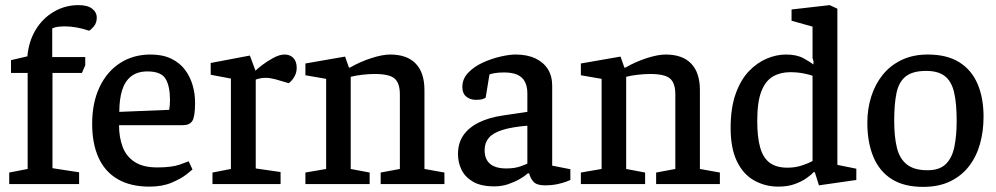

<svg xmlns="http://www.w3.org/2000/svg" viewBox="-20 -719 3890 750"><path d="M16 0V-45L88 -59V-434H23V-484L87 -499Q92 -557 119 -602Q146 -647 190 -673Q234 -699 287 -699Q322 -699 340 -685Q358 -671 358 -650Q358 -630 347 -616.5Q336 -603 328 -599Q305 -607 280.5 -611.5Q256 -616 233 -616Q221 -616 207.5 -614.5Q194 -613 184 -608V-496H313V-464L300 -434H185V-62L289 -46V0Z M564 10Q490 10 440 -19Q390 -48 365 -103Q340 -158 340 -235Q340 -318 369 -379Q398 -440 449.5 -473Q501 -506 568 -506Q616 -506 649.5 -489.5Q683 -473 703 -446Q723 -419 732.5 -386Q742 -353 742 -318Q742 -264 731.5 -247Q721 -230 694 -230H445Q445 -183 459 -145.5Q473 -108 506 -86.5Q539 -65 594 -65Q651 -65 682 -76Q713 -87 717 -89L732 -57Q729 -54 708 -37.5Q687 -21 650.5 -5.5Q614 10 564 10ZM446 -282 641 -290Q644 -308 644 -328Q644 -383 626.5 -411.5Q609 -440 556 -440Q517 -440 492.5 -421Q468 -402 457 -366.5Q446 -331 446 -282Z M810 0V-45L882 -59V-412L803 -427V-473L956 -502L978 -443Q986 -451 1005 -465.5Q1024 -480 1048 -493Q1072 -506 1092 -506Q1113 -506 1126 -492.5Q1139 -479 1139 -454Q1139 -436 1130.5 -420.5Q1122 -405 1108 -394L1057 -409Q1045 -412 1036 -413.5Q1027 -415 1017 -415Q1007 -415 996.5 -413Q986 -411 979 -408V-61L1076 -47V0Z M1173 0V-45L1254 -59V-411L1173 -425V-471L1328 -498L1343 -455H1347Q1387 -478 1430.5 -492Q1474 -506 1504 -506Q1570 -506 1604 -470.5Q1638 -435 1638 -367V-59L1716 -45V0H1467V-45L1542 -59V-350Q1542 -395 1521 -412.5Q1500 -430 1444 -430Q1421 -430 1395 -427Q1369 -424 1350 -419V-59L1424 -45V0Z M1911 9Q1859 9 1828 -9Q1797 -27 1783 -55.5Q1769 -84 1769 -117Q1769 -160 1790 -190.5Q1811 -221 1850.5 -240.5Q1890 -260 1945 -268L2040 -282V-355Q2040 -381 2030.5 -399.5Q2021 -418 2001 -427Q1981 -436 1949 -436Q1926 -436 1910.5 -433Q1895 -430 1892 -428L1877 -337Q1876 -336 1867 -332.5Q1858 -329 1839 -329Q1817 -329 1801.5 -341.5Q1786 -354 1786 -379Q1786 -411 1809 -435Q1832 -459 1866 -474.5Q1900 -490 1935 -498Q1970 -506 1994 -506Q2039 -506 2071 -491Q2103 -476 2120 -449Q2137 -422 2137 -384V-72L2208 -58V-16Q2206 -15 2192 -9.5Q2178 -4 2156.5 0.5Q2135 5 2108 5Q2076 5 2063.5 -9.5Q2051 -24 2047 -42H2042Q2030 -31 2010 -19.5Q1990 -8 1965 0.5Q1940 9 1911 9ZM1958 -61Q1991 -61 2014 -69.5Q2037 -78 2040 -80V-228Q1980 -223 1943 -211.5Q1906 -200 1889.5 -180.5Q1873 -161 1873 -133Q1873 -61 1958 -61Z M2249 0V-45L2330 -59V-411L2249 -425V-471L2404 -498L2419 -455H2423Q2463 -478 2506.5 -492Q2550 -506 2580 -506Q2646 -506 2680 -470.5Q2714 -435 2714 -367V-59L2792 -45V0H2543V-45L2618 -59V-350Q2618 -395 2597 -412.5Q2576 -430 2520 -430Q2497 -430 2471 -427Q2445 -424 2426 -419V-59L2500 -45V0Z M3020 10Q2970 10 2927 -13.5Q2884 -37 2859 -88Q2834 -139 2834 -219Q2834 -297 2853.5 -352Q2873 -407 2905 -440.5Q2937 -474 2975 -490Q3013 -506 3050 -506Q3092 -506 3118.5 -491.5Q3145 -477 3157 -467L3158 -479L3154 -492V-615L3072 -638V-682L3221 -699L3251 -685V-75L3325 -60V-16L3179 5L3163 -46L3159 -47Q3150 -37 3131 -23.5Q3112 -10 3084.5 0Q3057 10 3020 10ZM3056 -64Q3087 -64 3113.5 -73Q3140 -82 3154 -90V-423Q3141 -428 3117.5 -432.5Q3094 -437 3066 -437Q3028 -437 2999 -420Q2970 -403 2954 -362Q2938 -321 2938 -247Q2938 -183 2949.5 -142.5Q2961 -102 2987 -83Q3013 -64 3056 -64Z M3586 11Q3511 11 3463 -19.5Q3415 -50 3391.5 -106.5Q3368 -163 3368 -240Q3368 -293 3383 -341Q3398 -389 3427.5 -426Q3457 -463 3501.5 -484.5Q3546 -506 3604 -506Q3679 -506 3727 -476Q3775 -446 3798.5 -391.5Q3822 -337 3822 -263Q3822 -206 3808 -156.5Q3794 -107 3765 -69.5Q3736 -32 3691.5 -10.5Q3647 11 3586 11ZM3603 -54Q3650 -54 3674.5 -78Q3699 -102 3708 -145.5Q3717 -189 3717 -247Q3717 -315 3707 -358Q3697 -401 3671 -421.5Q3645 -442 3598 -442Q3545 -442 3518 -420.5Q3491 -399 3482 -356Q3473 -313 3473 -247Q3473 -185 3483.5 -142Q3494 -99 3522.5 -76.5Q3551 -54 3603 -54Z"/></svg>

Font: Faustina Medium
Style: Regular
Weight: 500
Designer: Alfonso Garcia
Foundry: http://www.omnibus-type.com
Version: Version 1.200